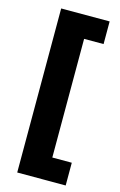

<svg xmlns="http://www.w3.org/2000/svg" viewBox="-123 -728 565 905"><g transform="rotate(15 160.0 -276.0)"><path d="M58.5 125V-675.5H295V-565H200V14H295V125Z"/></g></svg>

Font: Anek Bangla Medium
Style: Bold
Weight: 700
Version: Version 1.003